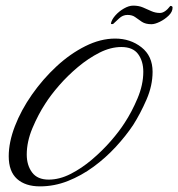

<svg xmlns="http://www.w3.org/2000/svg" viewBox="-20 -657 633 682"><path d="M122 5Q70 5 40.5 -21.5Q11 -48 11 -102Q11 -152 33 -209Q55 -266 93.5 -321Q132 -376 180.5 -421Q229 -466 283 -493Q337 -520 389 -520Q443 -520 482.5 -489Q522 -458 522 -402Q522 -353 500.5 -303.5Q479 -254 453 -213Q427 -174 391 -135Q355 -96 312 -64.5Q269 -33 221 -14Q173 5 122 5ZM153 -19Q191 -19 230.5 -39Q270 -59 307 -90.5Q344 -122 374 -156.5Q404 -191 423 -221Q448 -259 468.5 -307.5Q489 -356 489 -402Q489 -440 470.5 -465Q452 -490 411 -490Q373 -490 333.5 -470Q294 -450 257 -419Q220 -388 190 -353.5Q160 -319 141 -289Q116 -251 95.5 -202.5Q75 -154 75 -108Q75 -70 94 -44.5Q113 -19 153 -19ZM518 -571Q497 -571 484 -579.5Q471 -588 460.5 -596Q450 -604 433 -604Q416 -604 403 -591.5Q390 -579 382 -572Q374 -570 374 -574Q377 -588 390 -602.5Q403 -617 420.5 -627Q438 -637 453 -637Q473 -637 488 -630.5Q503 -624 517.5 -617.5Q532 -611 548 -611Q566 -611 585 -636Q593 -636 593 -630Q593 -615 579 -601.5Q565 -588 547.5 -579.5Q530 -571 518 -571Z"/></svg>

Font: Caramel
Style: Regular
Weight: 400
Designer: Robert E. Leuschke
Foundry: Robert E. Leuschke
Version: Version 1.010